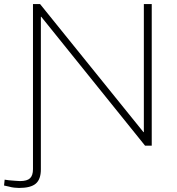

<svg xmlns="http://www.w3.org/2000/svg" viewBox="-57 -720 875 949"><path d="M37 209Q27 209 13.5 207.5Q0 206 -14 202L-37 197L-34 168L-13 171Q3 172 17 173.5Q31 175 42 175Q77 175 91.5 161Q106 147 106 116V-700H141L652 -67H654V-700H693V0H660L147 -637H145V117Q145 166 120 187.5Q95 209 37 209Z"/></svg>

Font: REM Thin
Style: Regular
Weight: 250
Designer: Octavio Pardo
Foundry: Ashler Design
Version: Version 1.005;gftools[0.9.28]